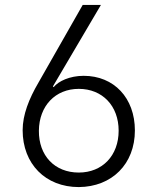

<svg xmlns="http://www.w3.org/2000/svg" viewBox="-20 -750 640 780"><path d="M300 10C435 9 528 -84 528 -220C528 -352 443 -442 320 -442C263 -442 217 -420 198 -396L195 -399L390 -730H316L136 -414C98 -349 72 -284 72 -221C72 -84 165 10 300 10ZM300 -49C202 -49 137 -118 138 -219C139 -320 205 -389 300 -389C396 -389 462 -320 462 -219C462 -118 396 -49 300 -49Z"/></svg>

Font: JetBrains Mono ExtraLight
Style: Regular
Weight: 240
Monospace: yes
Designer: Philipp Nurullin, Konstantin Bulenkov
Foundry: JetBrains
Version: Version 2.305